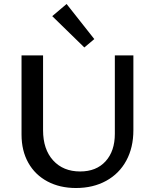

<svg xmlns="http://www.w3.org/2000/svg" viewBox="-20 -936 774 963"><path d="M242 -855 314 -916 453 -740 403 -698ZM88 -261V-658H196V-283Q196 -187 246.5 -131.5Q297 -76 382 -76Q463 -76 509.5 -127Q556 -178 556 -265V-658H649V-283Q649 -196 613.5 -130.5Q578 -65 512.5 -29Q447 7 361 7Q280 7 218 -26Q156 -59 122 -119.5Q88 -180 88 -261Z"/></svg>

Font: Ysabeau SC Semibold
Style: Regular
Weight: 600
Designer: Christian Thalmann (Catharsis Fonts)
Version: Version 0.003